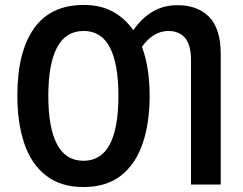

<svg xmlns="http://www.w3.org/2000/svg" viewBox="-20 -745 981 775"><path d="M584 -358Q584 -248 555.5 -165Q527 -82 468 -36Q409 10 317 10Q225 10 165.5 -36.5Q106 -83 78 -166Q50 -249 50 -359Q50 -535 117 -630Q184 -725 318 -725Q385 -725 434.5 -698.5Q484 -672 518 -623Q589 -724 694 -724Q776 -725 823.5 -677.5Q871 -630 871 -526V0H751V-503Q751 -621 657 -620Q626 -619 599.5 -602Q573 -585 553 -556Q584 -473 584 -358ZM175 -358Q175 -230 210 -163Q245 -96 317 -96Q458 -96 458 -358Q458 -487 423.5 -553.5Q389 -620 318 -620Q245 -620 210 -553Q175 -486 175 -358Z"/></svg>

Font: Noto Sans Condensed SemiBold
Style: Regular
Weight: 600
Width: 3
Designer: Monotype Design Team
Foundry: Monotype Imaging Inc.
Version: Version 2.013; ttfautohint (v1.8.4.7-5d5b)